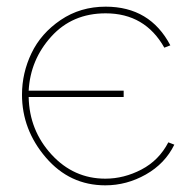

<svg xmlns="http://www.w3.org/2000/svg" viewBox="-20 -547 588 576"><path d="M296 9Q189 9 117.5 -74.5Q46 -158 46 -263Q46 -328 74.5 -387.5Q103 -447 162 -487Q221 -527 297 -527Q430 -527 491 -411L473 -404Q415 -507 297 -507Q197 -507 134 -437.5Q71 -368 66 -275H351V-256H66Q68 -156 134.5 -83.5Q201 -11 296 -11Q352 -11 404.5 -38.5Q457 -66 485 -120L503 -113Q475 -56 417.5 -23.5Q360 9 296 9Z"/></svg>

Font: Raleway-v4020 Thin
Style: Regular
Weight: 250
Designer: Matt McInerney, Pablo Impallari, Rodrigo Fuenzalida
Foundry: Matt McInerney, Pablo Impallari, Rodrigo Fuenzalida
Version: Version 4.020;PS 004.020;hotconv 1.0.88;makeotf.lib2.5.64775